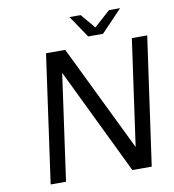

<svg xmlns="http://www.w3.org/2000/svg" viewBox="-93 -952 939 1034"><g transform="rotate(-10 376.5 -435.0)"><path d="M667.5 -700.2H751.5L652.8 0H546.9L265.6 -581.1L184.1 0H100.1L198.2 -700.2H303.2L585.9 -119.1ZM633.3 -870.1 518.6 -750H437.5L356.4 -870.1H417.5L484.4 -791L572.3 -870.1Z"/></g></svg>

Font: Fivo Sans
Style: Italic
Weight: 400
Designer: Alexander Slobzheninov
Foundry: Alexander Slobzheninov
Version: 1.0